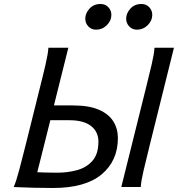

<svg xmlns="http://www.w3.org/2000/svg" viewBox="-20 -938 893 963"><path d="M232.4 -335 167 -74.2Q180.7 -73.7 203.1 -72.8Q225.6 -71.8 266.6 -71.8Q319.3 -71.8 366.7 -84.7Q414.1 -97.7 443.8 -131.6Q473.6 -165.5 473.6 -227.5Q473.6 -276.9 436.8 -305.9Q399.9 -335 327.6 -335ZM754.9 -698.7H852.5L730.5 -208Q712.9 -137.2 700.2 -83Q687.5 -28.8 686 0H588.4L710.4 -490.2Q728.5 -561.5 741 -615.7Q753.4 -669.9 754.9 -698.7ZM222.7 -698.7H322.8L250.5 -409.2H345.7Q426.3 -409.2 475.8 -387.7Q525.4 -366.2 548.3 -329.3Q571.3 -292.5 571.3 -246.1Q571.3 -131.3 489.5 -63.2Q407.7 4.9 245.6 4.9Q196.3 4.9 151.1 3.7Q106 2.4 77.4 1.2Q48.8 0 48.8 0Q61.5 -28.8 77.1 -87.9Q92.8 -147 110.4 -217.8L178.2 -490.2Q196.3 -561.5 208.7 -615.7Q221.2 -669.9 222.7 -698.7ZM743.7 -863.3Q743.7 -834.5 720.9 -811.8Q698.2 -789.1 667 -789.1Q643.6 -789.1 628.2 -805.4Q612.8 -821.8 612.8 -844.2Q612.8 -871.1 633.8 -894.5Q654.8 -918 689.5 -918Q713.4 -918 728.5 -901.9Q743.7 -885.7 743.7 -863.3ZM538.6 -863.3Q538.6 -834.5 515.9 -811.8Q493.2 -789.1 461.9 -789.1Q438.5 -789.1 423.1 -805.4Q407.7 -821.8 407.7 -844.2Q407.7 -871.1 428.7 -894.5Q449.7 -918 484.4 -918Q508.3 -918 523.4 -901.9Q538.6 -885.7 538.6 -863.3Z"/></svg>

Font: Andika
Style: Italic
Weight: 400
Italic angle: -14°
Designer: Victor Gaultney, Annie Olsen, Julie Remington, Don Collingsworth, Eric Hays, Becca Hirsbrunner
Foundry: SIL International
Version: Version 6.101